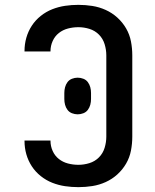

<svg xmlns="http://www.w3.org/2000/svg" viewBox="-20 -763 640 791"><path d="M303 8Q275 8 248 4Q221 0 195.5 -10Q170 -20 148 -37.5Q126 -55 111 -78Q96 -101 88.5 -127.5Q81 -154 81 -182Q81 -182 81 -182.5Q81 -183 81 -184H188Q188 -183 188 -183Q188 -183 188 -183Q188 -161 197 -141Q206 -121 222.5 -108Q239 -95 260 -89.5Q281 -84 303 -84Q326 -84 348.5 -91Q371 -98 387.5 -114.5Q404 -131 411 -154Q418 -177 418 -200V-535Q418 -558 411 -581Q404 -604 387.5 -620.5Q371 -637 348.5 -644Q326 -651 303 -651Q281 -651 260 -645.5Q239 -640 222.5 -627Q206 -614 197 -594Q188 -574 188 -552Q188 -552 188 -552Q188 -552 188 -551H81Q81 -552 81 -552.5Q81 -553 81 -553Q81 -581 88.5 -607.5Q96 -634 111 -657Q126 -680 148 -697.5Q170 -715 195.5 -725Q221 -735 248 -739Q275 -743 303 -743Q332 -743 360.5 -738.5Q389 -734 415.5 -722Q442 -710 463.5 -690.5Q485 -671 499.5 -646Q514 -621 519.5 -592.5Q525 -564 525 -535V-200Q525 -171 519.5 -142.5Q514 -114 499.5 -89Q485 -64 463.5 -44.5Q442 -25 415.5 -13Q389 -1 360.5 3.5Q332 8 303 8ZM300 -292Q288 -292 276.5 -296.5Q265 -301 258 -310.5Q251 -320 248 -331.5Q245 -343 245 -355V-380Q245 -392 248 -403.5Q251 -415 258 -424.5Q265 -434 276.5 -438.5Q288 -443 300 -443Q312 -443 323.5 -438.5Q335 -434 342 -424.5Q349 -415 352 -403.5Q355 -392 355 -380V-355Q355 -343 352 -331.5Q349 -320 342 -310.5Q335 -301 323.5 -296.5Q312 -292 300 -292Z"/></svg>

Font: Iosevka Custom SmBdEx
Style: Regular
Weight: 600
Width: 7
Monospace: yes
Designer: Belleve Invis
Foundry: Belleve Invis
Version: Version 11.2.4; ttfautohint (v1.8.4)